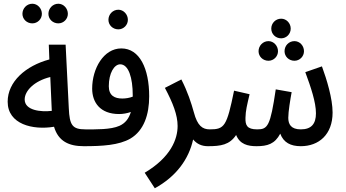

<svg xmlns="http://www.w3.org/2000/svg" viewBox="-20 -777 1852 1027"><path d="M292 -652C320 -652 343 -675 343 -703C343 -732 320 -757 292 -757C262 -757 239 -732 239 -703C239 -675 262 -652 292 -652ZM153 -652C181 -652 204 -675 204 -703C204 -732 181 -757 153 -757C123 -757 100 -732 100 -703C100 -675 123 -652 153 -652Z M428 5C468 5 484 -15 484 -42C484 -68 469 -85 437 -85C367 -85 352 -107 348 -198L331 -538H241L244 -459C117 -425 21 -340 21 -233C21 -112 156 -80 269 -99C292 -21 349 5 428 5ZM112 -245C112 -291 163 -344 249 -365L257 -184C199 -177 112 -186 112 -245Z M613 -620C641 -620 664 -643 664 -671C664 -700 641 -725 613 -725C583 -725 560 -700 560 -671C560 -643 583 -620 613 -620Z M427 5C527 5 616 0 678 -36C750 -79 778 -164 778 -262C778 -410 727 -518 629 -518C534 -518 473 -410 473 -303C473 -230 515 -167 617 -167C638 -167 660 -171 680 -178C669 -142 650 -118 619 -104C572 -83 493 -85 436 -85ZM562 -316C562 -386 591 -433 623 -433C668 -433 690 -360 690 -268C690 -265 690 -263 690 -260C672 -253 652 -250 634 -250C594 -250 562 -265 562 -316Z M808 230C923 167 990 74 1013 -31C1033 -7 1059 5 1092 5C1133 5 1149 -15 1149 -42C1149 -68 1134 -85 1102 -85C1063 -85 1036 -104 1017 -176C1003 -226 984 -286 950 -352L862 -307C905 -226 930 -162 930 -103C930 -34 895 63 754 147Z M1484 -572C1512 -572 1535 -595 1535 -624C1535 -653 1512 -677 1484 -677C1454 -677 1431 -653 1431 -624C1431 -595 1454 -572 1484 -572ZM1416 -452C1444 -452 1467 -475 1467 -503C1467 -532 1444 -557 1416 -557C1386 -557 1363 -532 1363 -503C1363 -475 1386 -452 1416 -452ZM1555 -452C1583 -452 1606 -475 1606 -503C1606 -533 1583 -557 1555 -557C1525 -557 1502 -533 1502 -503C1502 -475 1525 -452 1555 -452Z M1092 5C1161 5 1208 -2 1243 -55C1263 -5 1306 5 1352 5C1411 5 1450 -7 1479 -62C1497 -14 1535 5 1589 5C1685 5 1759 -57 1759 -175C1759 -250 1728 -351 1702 -422L1613 -391C1643 -310 1670 -230 1670 -171C1670 -115 1646 -85 1589 -85C1536 -85 1522 -113 1522 -147C1522 -180 1533 -246 1540 -284L1455 -299C1426 -102 1412 -85 1356 -85C1300 -85 1292 -108 1293 -147C1294 -186 1301 -213 1315 -273L1232 -292C1193 -101 1181 -85 1102 -85Z"/></svg>

Font: Noto Sans Arabic ExtCond Med
Style: Regular
Weight: 500
Width: 2
Designer: Monotype Design Team, Nadine Chahine, Nizar Qandah and Khaled Hosny
Foundry: Monotype Imaging Inc.
Version: Version 2.012